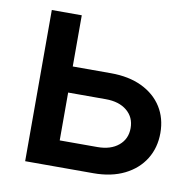

<svg xmlns="http://www.w3.org/2000/svg" viewBox="-65 -596 676 662"><g transform="rotate(10 273.0 -264.5)"><path d="M144.5 -350.1H303.2Q366.2 -350.1 411.9 -328.1Q457.5 -306.2 482.2 -267.1Q506.8 -228 506.8 -176.3Q506.8 -125 482.2 -85.2Q457.5 -45.4 411.9 -22.7Q366.2 0 303.2 0H64.5V-529.3H169.4V-91.3H301.3Q347.7 -91.3 375.2 -114.3Q402.8 -137.2 402.8 -175.3Q402.8 -213.4 375.2 -236.1Q347.7 -258.8 301.3 -258.8H144.5Z"/></g></svg>

Font: Inter 24pt Medium
Style: Regular
Weight: 500
Designer: Rasmus Andersson
Foundry: rsms
Version: Version 4.001;git-66647c0bb